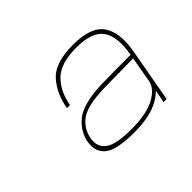

<svg xmlns="http://www.w3.org/2000/svg" viewBox="-73 -792 488 488"><g transform="rotate(-45 171.0 -548.0)"><path d="M281.5 -415.5H292.5L318.5 -560.5Q329 -618 308 -649.8Q287 -681.5 221.5 -681.5Q157.5 -681.5 131.2 -652.8Q105 -624 97 -578.5H108Q115.5 -621 141 -645.8Q166.5 -670.5 222.5 -670.5Q279.5 -670.5 298.2 -643.2Q317 -616 307.5 -561.5L284.5 -430.5ZM174 -413.5Q232.5 -413.5 265.5 -432.8Q298.5 -452 302.5 -477L293.5 -480.5Q289 -456.5 259.2 -440.5Q229.5 -424.5 176 -424.5Q121 -424.5 100.8 -438.8Q80.5 -453 85.5 -482Q90 -509 112.8 -527.2Q135.5 -545.5 198 -547.5Q262 -548.5 311.5 -549L313.5 -560Q256 -560 197.5 -559Q131.5 -555.5 105.5 -533.5Q79.5 -511.5 74 -482Q68 -448.5 89.8 -431Q111.5 -413.5 174 -413.5Z"/></g></svg>

Font: Anybody Thin
Style: Italic
Weight: 100
Italic angle: -10°
Designer: Tyler Finck
Foundry: Etcetera Type Company
Version: Version 1.114;gftools[0.9.25]